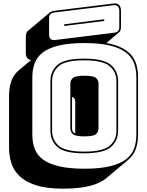

<svg xmlns="http://www.w3.org/2000/svg" viewBox="-20 -992 877 1146"><path d="M355 134Q257 134 194.5 113.5Q132 93 96.5 59Q61 25 47.5 -19Q34 -63 34 -110V-421Q34 -467 47 -506.5Q60 -546 94 -574L166 -634Q150 -635 142 -646.5Q134 -658 134 -677V-773Q134 -786 137.5 -794.5Q141 -803 147 -808L277 -917Q281 -921 289.5 -924Q298 -927 308 -928L657 -971Q679 -974 690.5 -962.5Q702 -951 702 -928V-832Q702 -819 698.5 -810Q695 -801 688 -797L615 -735Q671 -725 708 -706Q745 -687 766 -660.5Q787 -634 795.5 -601Q804 -568 804 -530V-189Q804 -143 791 -104Q778 -65 744 -37L615 71Q580 101 517 117.5Q454 134 355 134ZM656 -796Q675 -798 683.5 -805.5Q692 -813 692 -832V-928Q692 -945 683.5 -954Q675 -963 658 -961L309 -918Q290 -916 281.5 -908.5Q273 -901 273 -882V-786Q273 -769 281.5 -760Q290 -751 307 -753ZM363 -847 602 -877V-867L363 -837ZM794 -189V-530Q794 -576 780.5 -613.5Q767 -651 732.5 -678Q698 -705 637.5 -720Q577 -735 484 -735Q391 -735 330 -720Q269 -705 234.5 -678Q200 -651 186.5 -613.5Q173 -576 173 -530V-189Q173 -143 186.5 -105.5Q200 -68 234.5 -41.5Q269 -15 330 0Q391 15 484 15Q577 15 637.5 0Q698 -15 732.5 -41.5Q767 -68 780.5 -105.5Q794 -143 794 -189ZM685 -212Q685 -152 642 -114.5Q599 -77 482 -77Q365 -77 323 -114.5Q281 -152 281 -212V-507Q281 -567 323 -604.5Q365 -642 482 -642Q599 -642 642 -604.5Q685 -567 685 -507ZM291 -212Q291 -156 331 -121.5Q371 -87 482 -87Q593 -87 634 -121.5Q675 -156 675 -212V-507Q675 -563 634 -597.5Q593 -632 482 -632Q371 -632 331 -597.5Q291 -563 291 -507ZM400 -225V-494Q400 -513 415 -526.5Q430 -540 484 -540Q538 -540 553 -526.5Q568 -513 568 -494V-225Q568 -205 553 -191.5Q538 -178 484 -178Q430 -178 415 -191.5Q400 -205 400 -225ZM410 -225Q410 -215 414 -207.5Q418 -200 429 -195V-385Q429 -395 425 -402.5Q421 -410 410 -414Z"/></svg>

Font: Bungee Shade
Style: Regular
Weight: 400
Designer: David Jonathan Ross
Foundry: David Jonathan Ross
Version: Version 1.000;PS 1.0;hotconv 1.0.72;makeotf.lib2.5.5900